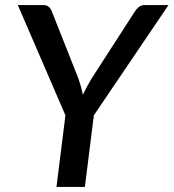

<svg xmlns="http://www.w3.org/2000/svg" viewBox="-20 -740 687 760"><path d="M351.5 -283.5 316 0H203.5L239 -283.5L50.5 -720H150.5Q165 -720 173.2 -712.8Q181.5 -705.5 185.5 -694L291 -427.5Q302 -395.5 308 -365Q315 -380 323.2 -395.2Q331.5 -410.5 341.5 -427.5L513.5 -694Q519.5 -704 529.2 -712Q539 -720 553.5 -720H647Z"/></svg>

Font: Lato SemiBold
Style: Italic
Weight: 600
Italic angle: -7°
Designer: Lukasz Dziedzic with Adam Twardoch and Botio Nikoltchev
Foundry: tyPoland Lukasz Dziedzic
Version: Version 2.015; 2015-08-06; http://www.latofonts.com/